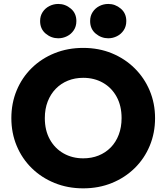

<svg xmlns="http://www.w3.org/2000/svg" viewBox="-20 -964 866 998"><path d="M412.5 15Q332 15 263.8 -12.8Q195.5 -40.5 145 -90Q94.5 -139.5 66.8 -206Q39 -272.5 39 -350Q39 -428 66.8 -494.5Q94.5 -561 145 -610.5Q195.5 -660 263.8 -687.5Q332 -715 412.5 -715Q493.5 -715 561.5 -687Q629.5 -659 680 -609Q730.5 -559 758.2 -492.8Q786 -426.5 786 -350Q786 -272.5 758.2 -206Q730.5 -139.5 680 -90Q629.5 -40.5 561.5 -12.8Q493.5 15 412.5 15ZM412.5 -141Q456 -141 492.2 -155.5Q528.5 -170 555.5 -197.5Q582.5 -225 597.2 -263.8Q612 -302.5 612 -350Q612 -414 586.2 -461Q560.5 -508 515.2 -533.8Q470 -559.5 412.5 -559.5Q369.5 -559.5 333 -544.8Q296.5 -530 269.8 -502.5Q243 -475 228 -436.5Q213 -398 213 -350Q213 -286.5 239 -239.5Q265 -192.5 310.2 -166.8Q355.5 -141 412.5 -141ZM283 -765Q246.5 -765 217.5 -789.2Q188.5 -813.5 188.5 -854.5Q188.5 -881.5 201.8 -901.5Q215 -921.5 236.8 -932.5Q258.5 -943.5 283 -943.5Q319.5 -943.5 348.2 -919.2Q377 -895 377 -854.5Q377 -827 363.5 -806.8Q350 -786.5 328.5 -775.8Q307 -765 283 -765ZM543 -765Q506.5 -765 477.5 -789.2Q448.5 -813.5 448.5 -854.5Q448.5 -881.5 461.8 -901.5Q475 -921.5 496.5 -932.5Q518 -943.5 543 -943.5Q579 -943.5 607.8 -919.2Q636.5 -895 636.5 -854.5Q636.5 -827 623 -806.8Q609.5 -786.5 588 -775.8Q566.5 -765 543 -765Z"/></svg>

Font: Geologica Cursive
Style: Bold
Weight: 700
Designer: Sindre Bremnes, Frode Helland
Foundry: Monokrom Skriftforlag AS
Version: Version 1.010;gftools[0.9.28]